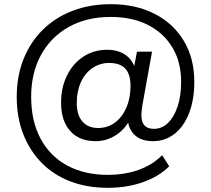

<svg xmlns="http://www.w3.org/2000/svg" viewBox="-20 -734 1008 918"><path d="M495 164Q397 164 317 133.5Q237 103 180 45.5Q123 -12 91.5 -92Q60 -172 60 -271Q60 -370 92.5 -451.5Q125 -533 185 -592Q245 -651 327.5 -682.5Q410 -714 510 -714Q629 -714 719 -668Q809 -622 859 -538.5Q909 -455 909 -343Q909 -257 884 -193Q859 -129 814.5 -94Q770 -59 711 -59Q651 -59 619 -93.5Q587 -128 591 -187L612 -185Q586 -123 539 -91Q492 -59 438 -59Q359 -59 315.5 -108Q272 -157 272 -242Q272 -316 300.5 -373.5Q329 -431 379 -463.5Q429 -496 492 -496Q548 -496 583.5 -469Q619 -442 630 -393H617L635 -487H707L661 -232Q659 -218 657.5 -206Q656 -194 656 -183Q656 -150 671 -134Q686 -118 716 -118Q754 -118 783 -146Q812 -174 829 -224.5Q846 -275 846 -343Q846 -438 804 -507.5Q762 -577 687 -615Q612 -653 509 -653Q395 -653 309.5 -605.5Q224 -558 176.5 -472Q129 -386 129 -271Q129 -155 174 -71Q219 13 301.5 57.5Q384 102 495 102Q577 102 643.5 78Q710 54 755 8L789 61Q740 110 663.5 137Q587 164 495 164ZM449 -122Q494 -122 529 -147.5Q564 -173 584 -219Q604 -265 604 -323Q604 -379 579 -406Q554 -433 502 -433Q458 -433 422.5 -409Q387 -385 367 -341.5Q347 -298 347 -242Q347 -184 374 -153Q401 -122 449 -122Z"/></svg>

Font: Mulish ExtraLight Medium
Style: Regular
Weight: 500
Version: Version 3.603